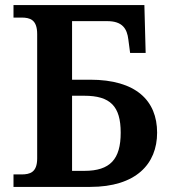

<svg xmlns="http://www.w3.org/2000/svg" viewBox="-20 -734 675 754"><path d="M33 0H334C514 0 597 -90 597 -213C597 -339 514 -421 334 -421H263V-651H401C461 -651 479 -621 484 -579L491 -526H552L547 -714H33V-665H64C98 -665 126 -657 126 -600V-112C126 -57 98 -49 64 -49H33ZM263 -63V-358H311C413 -358 454 -317 454 -213C454 -109 413 -63 311 -63Z"/></svg>

Font: Noto Serif SemiBold
Style: Regular
Weight: 600
Designer: Monotype Design Team
Foundry: Monotype Imaging Inc.
Version: Version 2.013